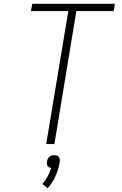

<svg xmlns="http://www.w3.org/2000/svg" viewBox="-20 -755 640 1006"><path d="M222 0 338 -697H142L149 -735H582L576 -697H380L265 0ZM230 231 202 209Q218 191 229.5 169.5Q241 148 248 125Q242 124 237 121.5Q232 119 229 114.5Q226 110 225.5 104Q225 98 226 92Q227 85 230 78.5Q233 72 238.5 67Q244 62 251 60Q258 58 265 58Q272 58 278 60Q284 62 288 67Q292 72 293 78.5Q294 85 293 92V94L291 105Q284 139 269 171.5Q254 204 230 231Z"/></svg>

Font: Iosevka Curly XLtEx
Style: Italic
Weight: 200
Width: 7
Italic angle: -9°
Monospace: yes
Designer: Belleve Invis
Foundry: Belleve Invis
Version: Version 11.1.0; ttfautohint (v1.8.3)